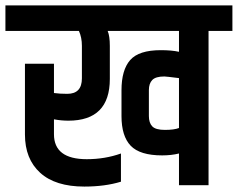

<svg xmlns="http://www.w3.org/2000/svg" viewBox="-54 -683 877 708"><path d="M248 -514Q248 -545 237 -569H-34V-663H803V-569H715V0H606V-117Q578 -110 544 -110Q462 -110 428 -145.5Q394 -181 394 -255V-350Q394 -425 426 -461.5Q458 -498 539 -498Q579 -498 606 -492V-569H343Q351 -550 351 -514V-392Q351 -238 198 -238Q172 -238 145 -243V-188Q145 -96 266 -96Q333 -96 392 -117V-13Q333 5 257 5Q150 5 94 -46Q38 -97 38 -187V-448H145V-340Q166 -337 194 -337Q248 -337 248 -394ZM552 -401Q520 -401 507.5 -388Q495 -375 495 -351V-255Q495 -230 507.5 -217Q520 -204 554 -204Q588 -204 606 -211V-395Q558 -401 552 -401Z"/></svg>

Font: Khand SemiBold
Style: Regular
Weight: 600
Designer: Devanagari: Sanchit Sawaria, Jyotish Sonowal; Latin: Satya Rajpurohit
Foundry: Indian Type Foundry
Version: Version 1.101;PS 1.0;hotconv 1.0.78;makeotf.lib2.5.61930; tt